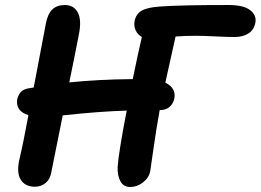

<svg xmlns="http://www.w3.org/2000/svg" viewBox="-20 -684 1034 762"><path d="M118.2 57.1Q79.6 57.1 62 28.6Q44.4 0 58.1 -56.2Q72.8 -118.2 92.8 -227.1Q40 -243.2 48.8 -292Q53.2 -308.1 62.5 -318.6Q71.8 -329.1 90.8 -333Q95.2 -333.5 103 -335Q110.8 -336.4 113.8 -336.9Q155.8 -560.5 162.1 -590.8Q169.4 -628.9 187.7 -646.5Q206.1 -664.1 237.8 -664.1Q272.9 -664.1 288.8 -634.3Q304.7 -604.5 293 -546.9Q287.6 -519.5 274.9 -455.1Q262.2 -390.6 254.9 -356.9Q366.7 -368.7 506.8 -370.1Q530.3 -483.9 543 -537.1Q526.4 -546.4 518.3 -564Q510.3 -581.5 514.2 -600.1Q519.5 -628.4 542.2 -641.6Q564.9 -654.8 616.2 -658.2Q696.3 -664.1 887.2 -664.1Q946.8 -664.1 973.1 -643.6Q999.5 -623 993.2 -591.8Q987.3 -564.9 965.8 -551Q944.3 -537.1 910.2 -537.1Q883.8 -537.1 833.3 -539.6Q782.7 -542 758.8 -542Q712.9 -542 676.8 -539.1Q671.9 -518.6 636.2 -356Q679.7 -334.5 671.9 -293Q667.5 -272 652.6 -259.5Q637.7 -247.1 616.2 -247.1H613.8Q600.6 -175.3 589.1 -93.8Q577.6 -12.2 576.2 -4.9Q571.3 21.5 547.6 39.8Q523.9 58.1 497.1 58.1Q470.2 58.1 458 35.6Q445.8 13.2 446.8 -21Q451.2 -81.5 482.9 -245.1Q372.6 -241.7 229 -226.1Q188.5 -22.5 183.1 2Q178.7 27.3 160.9 42.2Q143.1 57.1 118.2 57.1Z"/></svg>

Font: Shantell Sans Bouncy
Style: Italic
Weight: 600
Italic angle: -11.31°
Designer: Stephen Nixon, Anya Danilova, Shantell Martin
Foundry: Arrow Type
Version: Version 1.006;[9816181b4]